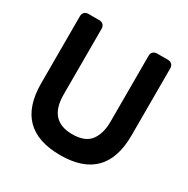

<svg xmlns="http://www.w3.org/2000/svg" viewBox="-161 -845 984 1003"><g transform="rotate(30 331.0 -343.5)"><path d="M603 -263Q603 13 331 13Q58 13 58 -263V-667Q58 -682 67 -691Q76 -700 91 -700H156Q171 -700 180 -691Q189 -682 189 -667V-270Q189 -113 331 -113Q408 -113 440 -155.5Q472 -198 472 -270V-667Q472 -682 481 -691Q490 -700 505 -700H570Q585 -700 594 -691Q603 -682 603 -667Z"/></g></svg>

Font: Tsunagi Gothic Black
Style: Regular
Weight: 900
Designer: Yoshimichi Ohira
Foundry: Positype
Version: Version 1.001